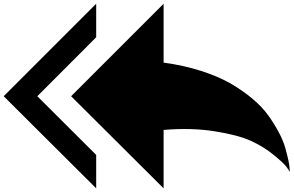

<svg xmlns="http://www.w3.org/2000/svg" viewBox="-20 -821 1590 1040"><path d="M866.2 -800.8V-481.9Q976.1 -466.8 1069.6 -436.8Q1163.1 -406.7 1228.5 -368.9Q1293.9 -331.1 1347.2 -286.4Q1400.4 -241.7 1433.1 -195.8Q1465.8 -149.9 1489.7 -105.2Q1513.7 -60.5 1524.7 -21.7Q1535.6 17.1 1542 46.9Q1548.3 76.7 1548.8 93.8L1549.8 110.8Q1543.9 99.6 1530.8 81.5Q1517.6 63.5 1463.1 18.6Q1408.7 -26.4 1338.9 -58.1Q1269 -89.8 1142.6 -109.9Q1016.1 -129.9 866.2 -117.2V199.2L365.2 -299.8ZM501 -800.8V-619.1L182.1 -299.8L501 18.1V199.2L0 -299.8Z"/></svg>

Font: Web Symbols
Style: Regular
Weight: 400
Designer: Igor Kiselev
Foundry: Just Be Nice studio
Version: Version 1.000;PS 001.001;hotconv 1.0.56